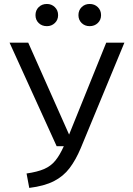

<svg xmlns="http://www.w3.org/2000/svg" viewBox="-20 -917 655 949"><path d="M594.9 -706.2 379 -184.6Q354.4 -126.2 323.8 -85.9Q293.3 -45.6 246.2 -21.5Q199 2.6 124.6 11.8L111.3 -59.5Q164.6 -67.2 197.9 -81.5Q231.3 -95.9 253.3 -122.8Q275.4 -149.7 295.4 -194.4H260L27.2 -706.2H119.5L321.5 -251.8L505.1 -706.2ZM211.8 -787.7Q187.2 -787.7 171.3 -803.1Q155.4 -818.5 155.4 -842.1Q155.4 -866.2 171.3 -881.8Q187.2 -897.4 211.8 -897.4Q234.9 -897.4 251 -881.8Q267.2 -866.2 267.2 -842.1Q267.2 -818.5 251 -803.1Q234.9 -787.7 211.8 -787.7ZM423.1 -787.7Q399.5 -787.7 383.6 -803.1Q367.7 -818.5 367.7 -842.1Q367.7 -866.2 383.6 -881.8Q399.5 -897.4 423.1 -897.4Q447.2 -897.4 463.3 -881.8Q479.5 -866.2 479.5 -842.1Q479.5 -818.5 463.3 -803.1Q447.2 -787.7 423.1 -787.7Z"/></svg>

Font: FiraCode Nerd Font
Style: Regular
Weight: 400
Designer: Carrois Corporate, Edenspiekermann AG, Nikita Prokopov
Foundry: Carrois Corporate, Edenspiekermann AG, Nikita Prokopov
Version: Version 6.002;Nerd Fonts 2.1.0